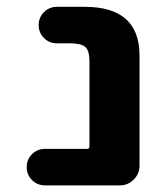

<svg xmlns="http://www.w3.org/2000/svg" viewBox="-20 -566 487 565"><path d="M112.3 -20.5Q89.8 -20.5 74.2 -36.1Q58.6 -51.8 58.6 -74.2Q58.6 -96.7 74.2 -112.3Q89.8 -127.9 112.3 -127.9H236.3Q243.2 -127.9 243.2 -134.8V-385.7Q243.2 -417 231 -427.7Q218.8 -438.5 186.5 -438.5H147.5Q125 -438.5 109.4 -454.1Q93.8 -469.7 93.8 -492.2Q93.8 -514.6 109.4 -530.3Q125 -545.9 147.5 -545.9H229.5Q390.6 -545.9 390.6 -402.3V-78.1Q390.6 -54.7 373.5 -37.6Q356.4 -20.5 333 -20.5Z"/></svg>

Font: Gen Jyuu Gothic P Bold
Style: Bold
Weight: 700
Designer: [Source Han Sans]
Ryoko NISHIZUKA  (kana & ideographs); Paul D. Hunt (Latin, Greek & Cyrillic); Wenlong ZHANG  (bopomofo
Version: Version 1.002.20150607